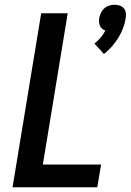

<svg xmlns="http://www.w3.org/2000/svg" viewBox="-20 -791 552 811"><path d="M419 -563 379 -607Q393 -618 405 -632Q417 -646 425 -662Q418 -664 411.5 -669.5Q405 -675 402 -682Q399 -689 398.5 -697.5Q398 -706 399 -715Q401 -726 406.5 -737Q412 -748 421 -756Q430 -764 441.5 -767.5Q453 -771 464 -771Q475 -771 485.5 -767.5Q496 -764 503 -756Q510 -748 511.5 -737Q513 -726 511 -715Q508 -694 500 -672.5Q492 -651 480 -631.5Q468 -612 452.5 -594.5Q437 -577 419 -563ZM33 0 154 -735H266L161 -96H407L391 0Z"/></svg>

Font: Iosevka Term Curly Oblique
Style: Bold
Weight: 700
Italic angle: -9°
Designer: Belleve Invis
Foundry: Belleve Invis
Version: Version 32.3.0